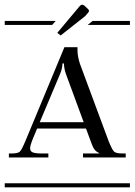

<svg xmlns="http://www.w3.org/2000/svg" viewBox="-29 -797 573 817"><path d="M8.8 -127V-144H21Q47.4 -144 55.4 -151.9Q63.5 -159.7 79.1 -196.8L245.1 -596.2H300.8V-590.8V-582Q300.8 -557.6 311 -525.9L433.1 -196.8Q447.8 -160.2 456.3 -152.1Q464.8 -144 491.2 -144H505.9V-127H324.2V-144H393.1V-146Q372.1 -153.3 361.8 -183.1L336.9 -250H128.9L106.9 -196.8Q99.1 -175.8 99.1 -166Q99.1 -153.3 110.1 -148.7Q121.1 -144 148.9 -144H176.8V-127ZM327.1 -276.9 252 -481Q243.2 -505.4 243.2 -526.9H236.8Q236.8 -506.8 226.1 -481L140.1 -276.9ZM-8.8 -708H208L192.9 -690.9H-8.8ZM365.2 -708H523.9V-690.9H344.2ZM-8.8 -17.1H523.9V0H-8.8ZM329.1 -773.9 344.2 -759.8Q350.1 -753.9 350.1 -751Q350.1 -749 346.2 -743.2L333 -728L229 -646L214.8 -657.2L311 -772Q315.9 -776.9 319.8 -776.9Q324.7 -776.9 329.1 -773.9Z"/></svg>

Font: FoglihtenFr01
Style: Regular
Weight: 500
Version: Version 0.68